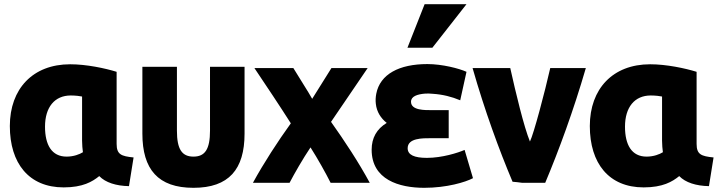

<svg xmlns="http://www.w3.org/2000/svg" viewBox="-20 -863 3428 917"><path d="M454 -22C421 5 375 32 284 32C118 32 27 -83 27 -261C27 -439 137 -556 315 -556C393 -556 482 -537 537 -520V-176C537 -125 559 -117 618 -111L596 26C535 25 484 9 454 -22ZM372 -191V-402C364 -404 340 -407 318 -407C241 -407 195 -351 195 -258C195 -171 227 -115 298 -115C332 -115 360 -126 376 -136C374 -152 372 -171 372 -191Z M904 34C735 34 660 -54 660 -225V-544H825V-239C825 -150 849 -115 904 -115C959 -115 983 -150 983 -239V-544H1148V-225C1148 -54 1073 34 904 34Z M1463 -159C1426 -104 1386 -34 1363 10H1188C1240 -85 1307 -188 1369 -274C1313 -362 1254 -450 1195 -538H1381C1398 -509 1456 -419 1471 -391L1563 -538H1736L1561 -281C1625 -191 1693 -88 1746 10H1559C1536 -36 1498 -104 1463 -159Z M2019 -109C2091 -109 2167 -133 2199 -147L2239 -12C2203 7 2114 34 2006 34C1886 34 1755 -5 1755 -148C1755 -204 1779 -247 1827 -276C1799 -298 1779 -329 1775 -367C1773 -383 1774 -399 1777 -415C1795 -509 1887 -557 2021 -557C2092 -557 2173 -536 2208 -520L2178 -384C2138 -401 2094 -412 2047 -415C2034 -416 2022 -417 2011 -416C1973 -413 1943 -403 1943 -377C1943 -335 2011 -337 2042 -337H2123V-203H2039C1998 -203 1927 -204 1927 -155C1927 -123 1959 -109 2019 -109ZM2045 -635H1926L2008 -843H2208Z M2511 -187C2529 -223 2582 -423 2608 -538H2778C2719 -335 2650 -147 2584 10H2473C2461 8 2440 6 2428 5C2363 -149 2295 -335 2237 -538H2417C2443 -421 2482 -258 2511 -187Z M3224 -22C3191 5 3145 32 3054 32C2888 32 2797 -83 2797 -261C2797 -439 2907 -556 3085 -556C3163 -556 3252 -537 3307 -520V-176C3307 -125 3329 -117 3388 -111L3366 26C3305 25 3254 9 3224 -22ZM3142 -191V-402C3134 -404 3110 -407 3088 -407C3011 -407 2965 -351 2965 -258C2965 -171 2997 -115 3068 -115C3102 -115 3130 -126 3146 -136C3144 -152 3142 -171 3142 -191Z"/></svg>

Font: Repo ExtraBold
Style: Bold
Weight: 700
Designer: Stefan Peev
Foundry: Context Ltd
Version: Version 1.502